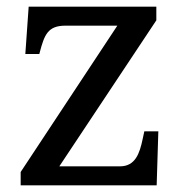

<svg xmlns="http://www.w3.org/2000/svg" viewBox="-20 -556 551 576"><path d="M42 0H450L455 -162H413L408 -139C399 -96 386 -57 340 -57H158L449 -495V-536H66L56 -394H98L99 -398C113 -451 123 -479 176 -479H332L42 -40Z"/></svg>

Font: Noto Serif Thai
Style: Regular
Weight: 400
Designer: Monotype Design Team
Foundry: Monotype Imaging Inc.
Version: Version 1.901